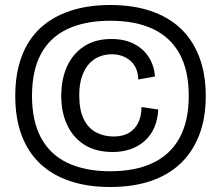

<svg xmlns="http://www.w3.org/2000/svg" viewBox="-20 -689 883 768"><path d="M421 59Q331 59 260.5 35.5Q190 12 141 -34Q92 -80 66.5 -148Q41 -216 41 -305Q41 -394 66.5 -462.5Q92 -531 141 -576.5Q190 -622 261 -645.5Q332 -669 421 -669Q511 -669 581.5 -645.5Q652 -622 701 -576.5Q750 -531 776.5 -462.5Q803 -394 803 -305Q803 -216 776.5 -148Q750 -80 701 -34Q652 12 581.5 35.5Q511 59 421 59ZM421 -4Q522 -4 592 -37.5Q662 -71 698.5 -138Q735 -205 735 -305Q735 -407 698.5 -473.5Q662 -540 592 -573Q522 -606 421 -606Q320 -606 250 -573Q180 -540 144 -473.5Q108 -407 108 -305Q108 -205 144 -138Q180 -71 250 -37.5Q320 -4 421 -4ZM431 -81Q363 -81 317.5 -110Q272 -139 248.5 -189.5Q225 -240 225 -305Q225 -372 248 -423Q271 -474 316 -503.5Q361 -533 425 -533Q479 -533 517 -513Q555 -493 576 -459Q597 -425 600 -383L533 -371Q532 -419 502 -445.5Q472 -472 426 -472Q402 -472 378.5 -463Q355 -454 337 -434.5Q319 -415 308 -383.5Q297 -352 297 -308Q297 -249 315 -212.5Q333 -176 364.5 -159.5Q396 -143 434 -143Q472 -143 496.5 -158Q521 -173 533.5 -199.5Q546 -226 546 -261L613 -251Q611 -210 597 -178.5Q583 -147 559 -125.5Q535 -104 502.5 -92.5Q470 -81 431 -81Z"/></svg>

Font: Bricolage Grotesque 72pt Light
Style: Regular
Weight: 300
Designer: Mathieu Triay
Foundry: Atelier Triay
Version: Version 1.001;gftools[0.9.33.dev8+g029e19f]